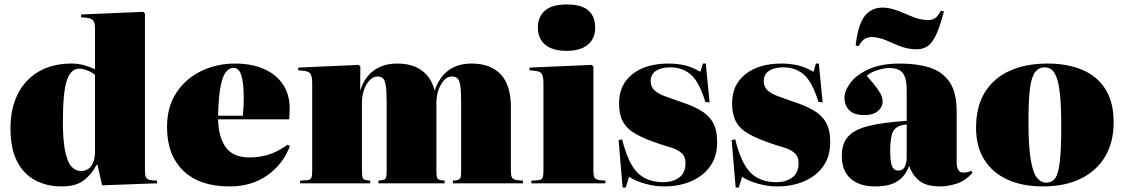

<svg xmlns="http://www.w3.org/2000/svg" viewBox="-20 -822 5041 861"><path d="M257 14Q190 14 138 -13.5Q86 -41 56.5 -98.5Q27 -156 27 -246Q27 -335 59.5 -400Q92 -465 153.5 -501Q215 -537 301 -537Q330 -537 356 -530Q382 -523 406 -511V-696Q406 -719 398 -729.5Q390 -740 371 -742L343 -745L344 -757L623 -769L630 -761V-60Q630 -36 635 -26Q640 -16 658 -14L684 -12V0L438 9L417 -83H413Q394 -44 358 -15Q322 14 257 14ZM343 -55Q357 -55 371.5 -62Q386 -69 396 -89Q406 -109 406 -147V-486Q389 -500 370 -507Q351 -514 335 -514Q297 -514 279.5 -461Q262 -408 262 -275Q262 -193 272 -144.5Q282 -96 300 -75.5Q318 -55 343 -55Z M1009 14Q875 14 802 -56.5Q729 -127 729 -252Q729 -343 771 -406.5Q813 -470 882.5 -503.5Q952 -537 1034 -537Q1108 -537 1163 -513Q1218 -489 1248.5 -444Q1279 -399 1279 -336Q1279 -326 1278.5 -314Q1278 -302 1277 -287H958Q959 -211 991 -163.5Q1023 -116 1100 -116Q1141 -116 1181 -127.5Q1221 -139 1270 -173L1280 -167Q1251 -88 1180.5 -37Q1110 14 1009 14ZM958 -303H1069Q1071 -324 1072 -343Q1073 -362 1073 -381Q1073 -452 1062 -485Q1051 -518 1027 -518Q1010 -518 995 -501.5Q980 -485 970 -438.5Q960 -392 958 -303Z M1326 0V-12L1357 -14Q1371 -15 1375.5 -23.5Q1380 -32 1380 -57V-447Q1380 -476 1373.5 -489Q1367 -502 1344 -504L1317 -507L1318 -519L1589 -531L1596 -523L1595 -418H1596Q1616 -478 1658.5 -507.5Q1701 -537 1761 -537Q1829 -537 1871.5 -506Q1914 -475 1929 -416Q1971 -537 2095 -537Q2179 -537 2225 -489Q2271 -441 2271 -341V-58Q2271 -32 2277 -24Q2283 -16 2301 -14L2325 -12V0H2011V-12L2028 -14Q2042 -16 2045 -25Q2048 -34 2048 -58V-363Q2048 -414 2044 -438.5Q2040 -463 2031 -471Q2022 -479 2006 -479Q1979 -479 1958 -444Q1937 -409 1937 -356V-58Q1937 -32 1940.5 -24Q1944 -16 1957 -14L1974 -12V0H1677V-12L1694 -14Q1708 -16 1711 -25Q1714 -34 1714 -58V-363Q1714 -414 1710 -438.5Q1706 -463 1697 -471Q1688 -479 1672 -479Q1654 -479 1638 -462.5Q1622 -446 1612.5 -419.5Q1603 -393 1603 -362V-58Q1603 -32 1606.5 -24Q1610 -16 1623 -14L1640 -12V0Z M2521 -594Q2458 -594 2425 -621.5Q2392 -649 2392 -699Q2392 -747 2424 -774.5Q2456 -802 2521 -802Q2588 -802 2618.5 -775Q2649 -748 2649 -698Q2649 -649 2616 -621.5Q2583 -594 2521 -594ZM2363 0V-12L2394 -14Q2408 -15 2412.5 -23.5Q2417 -32 2417 -57V-447Q2417 -476 2410.5 -489Q2404 -502 2381 -504L2354 -507L2355 -519L2634 -531L2641 -523V-58Q2641 -32 2647 -24Q2653 -16 2671 -14L2695 -12V0Z M2772 19 2754 -194 2770 -197Q2796 -91 2838.5 -48Q2881 -5 2955 -5Q2996 -5 3025 -25.5Q3054 -46 3054 -91Q3054 -120 3036.5 -135.5Q3019 -151 2993 -159Q2967 -167 2942 -175Q2875 -197 2834 -219.5Q2793 -242 2774.5 -274.5Q2756 -307 2756 -359Q2756 -442 2816 -489.5Q2876 -537 2978 -537Q3015 -537 3049 -529.5Q3083 -522 3121 -500L3132 -537H3145L3162 -363L3143 -365Q3116 -454 3078.5 -487Q3041 -520 2986 -520Q2944 -520 2921 -504Q2898 -488 2898 -458Q2898 -432 2915.5 -416.5Q2933 -401 2962 -390.5Q2991 -380 3025 -368Q3081 -350 3119 -328.5Q3157 -307 3176.5 -273.5Q3196 -240 3196 -184Q3196 -120 3164.5 -76Q3133 -32 3079 -9Q3025 14 2958 14Q2917 14 2873.5 2Q2830 -10 2801 -29L2786 19Z M3279 19 3261 -194 3277 -197Q3303 -91 3345.5 -48Q3388 -5 3462 -5Q3503 -5 3532 -25.5Q3561 -46 3561 -91Q3561 -120 3543.5 -135.5Q3526 -151 3500 -159Q3474 -167 3449 -175Q3382 -197 3341 -219.5Q3300 -242 3281.5 -274.5Q3263 -307 3263 -359Q3263 -442 3323 -489.5Q3383 -537 3485 -537Q3522 -537 3556 -529.5Q3590 -522 3628 -500L3639 -537H3652L3669 -363L3650 -365Q3623 -454 3585.5 -487Q3548 -520 3493 -520Q3451 -520 3428 -504Q3405 -488 3405 -458Q3405 -432 3422.5 -416.5Q3440 -401 3469 -390.5Q3498 -380 3532 -368Q3588 -350 3626 -328.5Q3664 -307 3683.5 -273.5Q3703 -240 3703 -184Q3703 -120 3671.5 -76Q3640 -32 3586 -9Q3532 14 3465 14Q3424 14 3380.5 2Q3337 -10 3308 -29L3293 19Z M3904 14Q3834 14 3794.5 -21Q3755 -56 3755 -123Q3755 -178 3783 -209.5Q3811 -241 3874.5 -257Q3938 -273 4046 -280V-416Q4046 -472 4028.5 -494.5Q4011 -517 3967 -517Q3945 -517 3913.5 -507Q3882 -497 3867 -482Q3900 -445 3915 -423.5Q3930 -402 3934 -389.5Q3938 -377 3938 -367Q3938 -342 3917 -324Q3896 -306 3856 -306Q3809 -306 3788 -328Q3767 -350 3767 -383Q3767 -415 3794 -451Q3821 -487 3876.5 -512Q3932 -537 4017 -537Q4092 -537 4149 -519Q4206 -501 4238 -454.5Q4270 -408 4270 -322V-95Q4270 -48 4300 -48Q4319 -48 4336 -56L4341 -48Q4310 -11 4270 1.5Q4230 14 4196 14Q4134 14 4102 -12Q4070 -38 4057 -79Q4041 -33 4005 -9.5Q3969 14 3904 14ZM4008 -57Q4028 -57 4037 -73.5Q4046 -90 4046 -118V-264Q4002 -260 3987 -236Q3972 -212 3972 -147Q3972 -95 3980.5 -76Q3989 -57 4008 -57ZM4090 -601Q4065 -601 4039.5 -607.5Q4014 -614 3982 -629Q3948 -645 3926.5 -650.5Q3905 -656 3889 -656Q3874 -656 3859.5 -648.5Q3845 -641 3830 -615L3817 -618Q3828 -713 3858 -750.5Q3888 -788 3937 -788Q3963 -788 3991 -779Q4019 -770 4043 -759Q4078 -743 4100.5 -737.5Q4123 -732 4140 -732Q4160 -732 4173 -740.5Q4186 -749 4199 -774L4213 -771Q4195 -702 4177.5 -665Q4160 -628 4139 -614.5Q4118 -601 4090 -601Z M4657 14Q4567 14 4499.5 -16Q4432 -46 4394.5 -105Q4357 -164 4357 -249Q4357 -344 4396.5 -408Q4436 -472 4508 -504.5Q4580 -537 4677 -537Q4766 -537 4833 -509Q4900 -481 4937 -422.5Q4974 -364 4974 -273Q4974 -184 4935.5 -119.5Q4897 -55 4826 -20.5Q4755 14 4657 14ZM4672 -3Q4698 -3 4712.5 -24Q4727 -45 4733 -100Q4739 -155 4739 -256Q4739 -340 4734 -392Q4729 -444 4719 -472Q4709 -500 4695.5 -510Q4682 -520 4665 -520Q4639 -520 4622.5 -499.5Q4606 -479 4599 -427Q4592 -375 4592 -280Q4592 -167 4602 -107Q4612 -47 4630 -25Q4648 -3 4672 -3Z"/></svg>

Font: Display Black
Style: Regular
Weight: 900
Designer: Latin by Veronika Burian and Jose Scaglione. Greek by Irene Vlachou. Cyrillic by Vera Evstafieva.
Foundry: TypeTogether
Version: Version 3.002